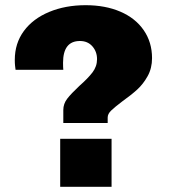

<svg xmlns="http://www.w3.org/2000/svg" viewBox="-20 -720 651 740"><path d="M224 -296Q224 -320 239 -339.5Q254 -359 286 -389Q319 -418 336.5 -441Q354 -464 354 -492Q354 -521 336 -541.5Q318 -562 288 -562Q223 -562 223 -478Q223 -460 224 -451H40Q39 -458 38 -467Q37 -476 37 -489Q37 -553 72 -600.5Q107 -648 169.5 -674Q232 -700 310 -700Q386 -700 444 -675Q502 -650 534 -603.5Q566 -557 566 -496Q566 -457 549 -426.5Q532 -396 509 -375Q486 -354 451 -329Q422 -307 408.5 -294Q395 -281 395 -267V-246H224ZM212 -185H410V0H212Z"/></svg>

Font: Archivo Black
Style: Regular
Weight: 400
Designer: Hector Gatti
Foundry: Omnibus-Type
Version: Version 1.101; ttfautohint (v1.8)